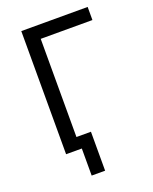

<svg xmlns="http://www.w3.org/2000/svg" viewBox="-157 -792 823 1033"><g transform="rotate(-20 254.0 -275.0)"><path d="M185 155V0H101V-68H262V155ZM95 0V-705H475V-630H179V0Z"/></g></svg>

Font: Nunito Sans 7pt Condensed
Style: Regular
Weight: 400
Width: 3
Designer: Vernon Adams
Foundry: Vernon Adams
Version: Version 3.101;gftools[0.9.27]